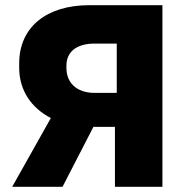

<svg xmlns="http://www.w3.org/2000/svg" viewBox="-20 -720 710 740"><path d="M27 0H221L340 -231H423V0H606V-700H324C160 -700 54 -616 54 -476V-459C54 -371 101 -304 176 -265ZM430 -362H345C273 -362 236 -403 236 -458V-467C236 -520 275 -552 344 -552H430Z"/></svg>

Font: Fixel Text ExtraBold
Style: Regular
Weight: 800
Width: 4
Designer: AlfaBravo + MacPaw
Foundry: Kyrylo Tkachov, Marchela Mozhyna, Serhii Makarenko, Maria Weinstein, Zakhar Kryvoshyya
Version: Version 1.211